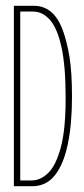

<svg xmlns="http://www.w3.org/2000/svg" viewBox="-20 -643 290 664"><path d="M28 1V-623H97Q166 -623 197 -539Q212 -498 220.5 -445Q229 -392 229 -308Q229 -214 214.5 -144.5Q200 -75 170 -37Q140 1 91 1ZM50 -19H89Q120 -19 146.5 -44.5Q173 -70 190 -132Q207 -194 207 -304Q207 -415 192.5 -480.5Q178 -546 152.5 -574.5Q127 -603 95 -603H50Z"/></svg>

Font: Inconsolata UltraCondensed ExtraLight
Style: Regular
Weight: 200
Width: 1
Monospace: yes
Designer: Raph Levien, Cyreal, Brenton Simpson
Foundry: Raph Levien, Cyreal, Google
Version: Version 3.100; ttfautohint (v1.8.4.7-5d5b)